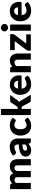

<svg xmlns="http://www.w3.org/2000/svg" viewBox="1985 -2778 800 4811"><g transform="rotate(-90 2385.5 -372.0)"><path d="M52.5 0V-518.5H148.5Q177.5 -518.5 186.5 -492.5L195 -464.5Q208 -478 222 -489.2Q236 -500.5 252.2 -508.8Q268.5 -517 287.2 -521.8Q306 -526.5 328.5 -526.5Q375.5 -526.5 406.2 -502.2Q437 -478 453 -437.5Q466 -461.5 484.8 -478.5Q503.5 -495.5 525.2 -506Q547 -516.5 571.2 -521.5Q595.5 -526.5 619.5 -526.5Q664 -526.5 698.5 -513.2Q733 -500 756.2 -474.8Q779.5 -449.5 791.5 -412.8Q803.5 -376 803.5 -329.5V0H648.5V-329.5Q648.5 -410 579.5 -410Q548 -410 527.2 -389.2Q506.5 -368.5 506.5 -329.5V0H351.5V-329.5Q351.5 -374 334 -392Q316.5 -410 282.5 -410Q261.5 -410 242.8 -400.5Q224 -391 207.5 -375V0Z M892 -446.5Q939 -488 996.2 -508.2Q1053.5 -528.5 1119 -528.5Q1166 -528.5 1203.8 -513.2Q1241.5 -498 1267.8 -470.8Q1294 -443.5 1308 -406Q1322 -368.5 1322 -324V0H1251Q1229 0 1217.8 -6Q1206.5 -12 1199 -31L1188 -59.5Q1168.5 -43 1150.5 -30.5Q1132.5 -18 1113.2 -9.2Q1094 -0.5 1072.2 3.8Q1050.5 8 1024 8Q988.5 8 959.5 -1.2Q930.5 -10.5 910.2 -28.5Q890 -46.5 879 -73.2Q868 -100 868 -135Q868 -163 882 -191.8Q896 -220.5 930.5 -244.2Q965 -268 1023.5 -284Q1082 -300 1171 -302V-324Q1171 -369.5 1152.2 -389.8Q1133.5 -410 1099 -410Q1071.5 -410 1054 -404Q1036.5 -398 1022.8 -390.5Q1009 -383 996 -377Q983 -371 965 -371Q949 -371 938 -379Q927 -387 920 -398ZM1171 -211Q1124.5 -209 1094.5 -203Q1064.5 -197 1047 -188Q1029.5 -179 1022.8 -167.5Q1016 -156 1016 -142.5Q1016 -116 1030.5 -105.2Q1045 -94.5 1073 -94.5Q1103 -94.5 1125.5 -105Q1148 -115.5 1171 -139Z M1802 -395.5Q1795 -387 1788.5 -382Q1782 -377 1770 -377Q1758.5 -377 1749.2 -382.5Q1740 -388 1728.5 -394.8Q1717 -401.5 1701.5 -407Q1686 -412.5 1663 -412.5Q1634.5 -412.5 1613.8 -402Q1593 -391.5 1579.5 -372Q1566 -352.5 1559.5 -324.2Q1553 -296 1553 -260.5Q1553 -186 1581.8 -146Q1610.5 -106 1661 -106Q1688 -106 1703.8 -112.8Q1719.5 -119.5 1730.5 -127.8Q1741.5 -136 1750.8 -143Q1760 -150 1774 -150Q1792.5 -150 1802 -136.5L1847 -81Q1823 -53.5 1796.5 -36.2Q1770 -19 1742.2 -9.2Q1714.5 0.5 1686.5 4.2Q1658.5 8 1632 8Q1584.5 8 1541.2 -10Q1498 -28 1465.2 -62.2Q1432.5 -96.5 1413.2 -146.5Q1394 -196.5 1394 -260.5Q1394 -316.5 1410.8 -365.2Q1427.5 -414 1460.2 -449.8Q1493 -485.5 1541.2 -506Q1589.5 -526.5 1653 -526.5Q1714 -526.5 1760 -507Q1806 -487.5 1843 -450Z M2062.5 -748.5V-329H2085.5Q2100 -329 2107.5 -333.2Q2115 -337.5 2122.5 -347.5L2220.5 -493.5Q2229.5 -506 2241 -512.2Q2252.5 -518.5 2270.5 -518.5H2412.5L2278.5 -334Q2259.5 -309 2233.5 -293Q2245 -284.5 2254.5 -273.2Q2264 -262 2272.5 -248L2418.5 0H2278.5Q2261 0 2248.5 -5.8Q2236 -11.5 2227.5 -26L2129.5 -209.5Q2122.5 -222 2115 -225.8Q2107.5 -229.5 2092.5 -229.5H2062.5V0H1907.5V-748.5Z M2570 -231.5Q2577.5 -166.5 2609.5 -137.2Q2641.5 -108 2692 -108Q2719 -108 2738.5 -114.5Q2758 -121 2773.2 -129Q2788.5 -137 2801.2 -143.5Q2814 -150 2828 -150Q2846.5 -150 2856 -136.5L2901 -81Q2877 -53.5 2849.2 -36.2Q2821.5 -19 2792.2 -9.2Q2763 0.5 2733.8 4.2Q2704.5 8 2678 8Q2623.5 8 2575.8 -9.8Q2528 -27.5 2492.2 -62.5Q2456.5 -97.5 2435.8 -149.5Q2415 -201.5 2415 -270.5Q2415 -322.5 2432.8 -369Q2450.5 -415.5 2483.8 -450.5Q2517 -485.5 2564.2 -506Q2611.5 -526.5 2671 -526.5Q2722.5 -526.5 2765.2 -510.5Q2808 -494.5 2838.8 -464Q2869.5 -433.5 2886.8 -389.2Q2904 -345 2904 -289Q2904 -271.5 2902.5 -260.5Q2901 -249.5 2897 -243Q2893 -236.5 2886.2 -234Q2879.5 -231.5 2869 -231.5ZM2765 -321.5Q2765 -340 2760.2 -357.5Q2755.5 -375 2744.8 -388.8Q2734 -402.5 2716.5 -411Q2699 -419.5 2674 -419.5Q2630 -419.5 2605 -394.2Q2580 -369 2572 -321.5Z M3124.5 -462.5Q3139.5 -476.5 3155.5 -488.5Q3171.5 -500.5 3189.8 -508.8Q3208 -517 3229.2 -521.8Q3250.5 -526.5 3275.5 -526.5Q3318 -526.5 3350.8 -511.8Q3383.5 -497 3406 -470.8Q3428.5 -444.5 3440 -408.2Q3451.5 -372 3451.5 -329.5V0H3296.5V-329.5Q3296.5 -367.5 3279 -388.8Q3261.5 -410 3227.5 -410Q3202 -410 3179.8 -399.2Q3157.5 -388.5 3136.5 -370V0H2981.5V-518.5H3077.5Q3106.5 -518.5 3115.5 -492.5Z M3937 -456.5Q3937 -440.5 3931.5 -425.5Q3926 -410.5 3917 -401L3700.5 -115H3932V0H3522V-63Q3522 -72.5 3527 -87Q3532 -101.5 3542 -114L3760.5 -403.5H3536V-518.5H3937Z M4192 -660.5Q4192 -642 4184.5 -625.8Q4177 -609.5 4164 -597.2Q4151 -585 4133.8 -577.8Q4116.5 -570.5 4097 -570.5Q4078 -570.5 4061.5 -577.8Q4045 -585 4032.2 -597.2Q4019.5 -609.5 4012.2 -625.8Q4005 -642 4005 -660.5Q4005 -679.5 4012.2 -696Q4019.5 -712.5 4032.2 -725Q4045 -737.5 4061.5 -744.5Q4078 -751.5 4097 -751.5Q4116.5 -751.5 4133.8 -744.5Q4151 -737.5 4164 -725Q4177 -712.5 4184.5 -696Q4192 -679.5 4192 -660.5ZM4176 -518.5V0H4021V-518.5Z M4412 -231.5Q4419.5 -166.5 4451.5 -137.2Q4483.5 -108 4534 -108Q4561 -108 4580.5 -114.5Q4600 -121 4615.2 -129Q4630.5 -137 4643.2 -143.5Q4656 -150 4670 -150Q4688.5 -150 4698 -136.5L4743 -81Q4719 -53.5 4691.2 -36.2Q4663.5 -19 4634.2 -9.2Q4605 0.5 4575.8 4.2Q4546.5 8 4520 8Q4465.5 8 4417.8 -9.8Q4370 -27.5 4334.2 -62.5Q4298.5 -97.5 4277.8 -149.5Q4257 -201.5 4257 -270.5Q4257 -322.5 4274.8 -369Q4292.5 -415.5 4325.8 -450.5Q4359 -485.5 4406.2 -506Q4453.5 -526.5 4513 -526.5Q4564.5 -526.5 4607.2 -510.5Q4650 -494.5 4680.8 -464Q4711.5 -433.5 4728.8 -389.2Q4746 -345 4746 -289Q4746 -271.5 4744.5 -260.5Q4743 -249.5 4739 -243Q4735 -236.5 4728.2 -234Q4721.5 -231.5 4711 -231.5ZM4607 -321.5Q4607 -340 4602.2 -357.5Q4597.5 -375 4586.8 -388.8Q4576 -402.5 4558.5 -411Q4541 -419.5 4516 -419.5Q4472 -419.5 4447 -394.2Q4422 -369 4414 -321.5Z"/></g></svg>

Font: Lato
Style: Regular
Weight: 900
Designer: Lukasz Dziedzic with Adam Twardoch and Botio Nikoltchev
Foundry: tyPoland Lukasz Dziedzic
Version: Version 2.010; 2014-09-01; http://www.latofonts.com/; ttfaut